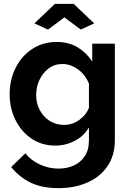

<svg xmlns="http://www.w3.org/2000/svg" viewBox="-20 -750 674 993"><path d="M266 3Q196 3 143 -33Q90 -69 60 -129.5Q30 -190 30 -262Q30 -338 61 -399.5Q92 -461 147 -497Q202 -533 274 -533Q335 -533 381 -505.5Q427 -478 457 -432V-524H574V-25Q574 53 536.5 108.5Q499 164 433 193.5Q367 223 283 223Q197 223 138.5 194.5Q80 166 38 114L111 43Q141 80 186.5 101Q232 122 283 122Q325 122 360.5 106.5Q396 91 418 58.5Q440 26 440 -25V-91Q414 -46 366.5 -21.5Q319 3 266 3ZM311 -104Q355 -104 390.5 -130Q426 -156 440 -192V-317Q422 -363 383.5 -391Q345 -419 303 -419Q262 -419 231.5 -396Q201 -373 184 -336.5Q167 -300 167 -258Q167 -215 186 -180Q205 -145 237.5 -124.5Q270 -104 311 -104ZM158 -629 264 -730H361L467 -629L398 -597L313 -660L228 -597Z"/></svg>

Font: Raleway
Style: Bold
Weight: 700
Designer: Matt McInerney, Pablo Impallari, Rodrigo Fuenzalida
Foundry: Matt McInerney, Pablo Impallari, Rodrigo Fuenzalida
Version: Version 4.026